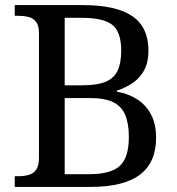

<svg xmlns="http://www.w3.org/2000/svg" viewBox="-20 -734 694 754"><path d="M38 0V-42H51Q74 -42 92.5 -47Q111 -52 122 -67.5Q133 -83 133 -114V-604Q133 -634 121.5 -648.5Q110 -663 91.5 -667.5Q73 -672 51 -672H38V-714H306Q436 -714 499.5 -670.5Q563 -627 563 -535Q563 -491 547 -460Q531 -429 503 -409.5Q475 -390 439 -378V-374Q485 -366 519.5 -343.5Q554 -321 573.5 -283.5Q593 -246 593 -193Q593 -96 529.5 -48Q466 0 336 0ZM331 -50Q416 -50 451 -83Q486 -116 486 -196Q486 -248 472 -282Q458 -316 425 -332.5Q392 -349 333 -349H234V-50ZM303 -399Q362 -399 395 -413Q428 -427 442 -457Q456 -487 456 -535Q456 -609 421 -636.5Q386 -664 301 -664H234V-399Z"/></svg>

Font: Noto Serif Hebrew
Style: Regular
Weight: 400
Designer: Monotype Design Team
Foundry: Monotype Imaging Inc.
Version: Version 2.003